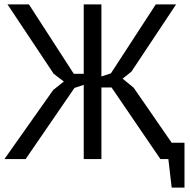

<svg xmlns="http://www.w3.org/2000/svg" viewBox="-21 -720 860 869"><path d="M358 -700H438V-374L481 -388L684 -700H776L574 -396L534 -364L584 -323L756 -74H814V129H756L741 0H705L484 -324H438V0H358V-336L316 -322L95 0H-1L220 -313L268 -351L222 -386L13 -700H110L313 -386H358Z"/></svg>

Font: PT Sans
Style: Regular
Weight: 400
Version: Version 2.003W OFL; ttfautohint (v1.6)